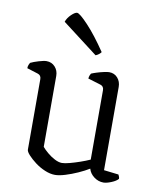

<svg xmlns="http://www.w3.org/2000/svg" viewBox="-84 -806 712 875"><g transform="rotate(10 272.5 -368.5)"><path d="M230 4Q208 4 183 -6.5Q158 -17 137 -33Q116 -49 102.5 -64Q89 -79 89 -88V-414Q89 -432 73 -437L22 -453Q22 -462 25 -469Q28 -476 30 -479Q44 -486 67.5 -493Q91 -500 103 -500Q127 -500 142.5 -483Q158 -466 158 -441V-113Q167 -102 183.5 -88Q200 -74 218.5 -64.5Q237 -55 252 -55Q265 -55 287.5 -61Q310 -67 334.5 -75.5Q359 -84 379 -93V-414Q379 -432 363 -437L304 -455Q305 -464 307.5 -470Q310 -476 312 -479Q321 -483 337 -488Q353 -493 369 -496.5Q385 -500 393 -500Q417 -500 432 -483Q447 -466 447 -441V-56L515 -48Q516 -46 518.5 -40.5Q521 -35 521 -29Q512 -18 490 -9Q468 0 454 0Q430 0 410 -15Q390 -30 384 -52Q363 -39 334 -26Q305 -13 277 -4.5Q249 4 230 4ZM318 -565 153 -691Q159 -709 175.5 -725Q192 -741 202 -741Q214 -741 254.5 -698Q295 -655 343 -584Q340 -579 333 -573.5Q326 -568 318 -565Z"/></g></svg>

Font: Texturina 72pt Light
Style: Regular
Weight: 300
Designer: Guillermo Torres Carreño
Foundry: Omnibus-Type
Version: Version 1.002; ttfautohint (v1.8.3)